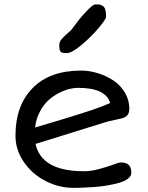

<svg xmlns="http://www.w3.org/2000/svg" viewBox="-20 -865 692 896"><path d="M291.5 -617.2Q278.8 -617.2 271.5 -618.9Q264.2 -620.6 261 -626.7Q257.8 -632.8 257.3 -638.4Q256.8 -644 256.8 -657.2Q256.8 -670.4 270 -685.1Q283.2 -699.7 299.6 -713.4Q315.9 -727.1 319.8 -734.9Q330.6 -750 348.1 -772.2Q365.7 -794.4 390.4 -819.6Q415 -844.7 425.8 -844.7Q438 -844.7 444.3 -843.8Q450.7 -842.8 459.2 -837.6Q467.8 -832.5 471.4 -820.1Q475.1 -807.6 475.1 -786.6Q475.1 -775.9 440.7 -734.9Q406.2 -693.8 360.8 -655.5Q315.4 -617.2 291.5 -617.2ZM52.2 -231.9Q52.2 -372.6 132.3 -454.1Q212.4 -535.6 358.4 -535.6Q397.5 -535.6 436.8 -523.4Q476.1 -511.2 509 -489.5Q542 -467.8 562.7 -433.1Q583.5 -398.4 583.5 -357.9Q583.5 -337.4 574.5 -327.1Q565.4 -316.9 547.9 -312.5Q541.5 -310.5 515.9 -305.4Q490.2 -300.3 472.7 -294.9L146 -193.4Q173.3 -65.9 372.1 -65.9Q404.8 -65.9 442.6 -76.2Q480.5 -86.4 508.1 -96.7Q535.6 -106.9 543 -106.9Q568.8 -106.9 580.8 -95.2Q592.8 -83.5 592.8 -58.6Q592.8 -43 576.7 -30.8Q560.5 -18.6 533.4 -11.2Q506.3 -3.9 477.3 1Q448.2 5.9 414.8 8.1Q381.3 10.3 360.8 11Q340.3 11.7 322.8 11.7Q254.9 11.7 192.6 -20.3Q130.4 -52.2 91.3 -108.9Q52.2 -165.5 52.2 -231.9ZM143.6 -270Q146 -271 204.8 -288.3Q263.7 -305.7 289.1 -313.5Q314.5 -321.3 362.5 -336.4Q410.6 -351.6 442.1 -363.3Q473.6 -375 494.1 -384.3Q473.6 -455.1 343.8 -455.1Q325.7 -455.1 303.5 -449.7Q281.2 -444.3 254.6 -430.7Q228 -417 205.8 -397Q183.6 -377 166 -343.8Q148.4 -310.5 143.6 -270Z"/></svg>

Font: Short Stack
Style: Regular
Weight: 400
Designer: James Grieshaber
Foundry: James Grieshaber
Version: Version 1.002